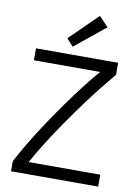

<svg xmlns="http://www.w3.org/2000/svg" viewBox="-100 -996 765 1061"><g transform="rotate(10 283.0 -465.5)"><path d="M38 0V-56Q64 -107 101 -168.5Q138 -230 181 -294.5Q224 -359 268.5 -421Q313 -483 354 -536Q395 -589 428 -626H56V-693H517V-626Q489 -593 450 -544Q411 -495 367.5 -436Q324 -377 279.5 -313Q235 -249 195.5 -186Q156 -123 125 -67H527V0ZM254 -737 217 -778 373 -931 425 -876Z"/></g></svg>

Font: Ubuntu Sans
Style: Regular
Weight: 400
Designer: Dalton Maag Ltd
Foundry: Dalton Maag Ltd
Version: Version 1.006; ttfautohint (v1.8.4.7-5d5b)